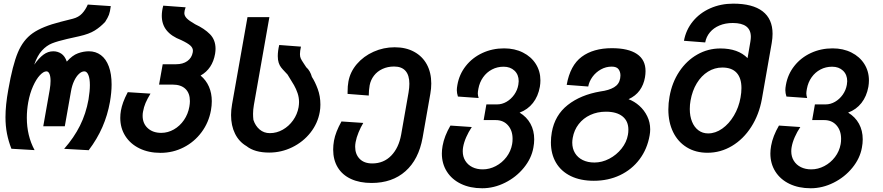

<svg xmlns="http://www.w3.org/2000/svg" viewBox="-20 -819 4840 1052"><path d="M10 -177Q10 -243 25.5 -328Q49 -462.5 77.8 -531.2Q106.5 -600 159 -637Q211.5 -674 312.5 -699.5L379.5 -716.5Q410.5 -724.5 429.5 -744.8Q448.5 -765 461 -794L587 -785.5Q583 -754.5 577 -738.2Q571 -722 556 -699Q530 -671 499 -651.8Q468 -632.5 414.5 -620.5L347.5 -605.5Q295.5 -593.5 265.2 -581.5Q235 -569.5 209.8 -542Q184.5 -514.5 167.5 -464.5Q193 -501 218 -519.5Q243 -538 272 -538Q296 -538 315.8 -525Q335.5 -512 346 -481.5Q376.5 -516 407.2 -527Q438 -538 467 -538Q504.5 -538 532.8 -517Q561 -496 576.2 -455Q591.5 -414 591.5 -356Q591.5 -313.5 582.5 -261Q569.5 -188 541 -122.8Q512.5 -57.5 466 4L331.5 -3.5Q385.5 -65 418.2 -130.5Q451 -196 465 -274Q472.5 -320 472.5 -352.5Q472.5 -388.5 464.2 -408.2Q456 -428 442 -428Q427.5 -428 412.8 -414.2Q398 -400.5 386.2 -375.8Q374.5 -351 369 -319L335 -127H217L252.5 -328Q257 -355 257 -375.5Q257 -400.5 251 -414.2Q245 -428 234.5 -428Q218.5 -428 198.5 -406.8Q178.5 -385.5 161 -346.5Q143.5 -307.5 134.5 -258Q127 -215.5 127 -174Q127 -75 169.5 3.5L42.5 -4Q26.5 -45 18.2 -87Q10 -129 10 -177Z M639 -173Q639 -193.5 642.5 -213Q646.5 -235 655 -258.8Q663.5 -282.5 680 -314L804.5 -306Q787 -277 777.5 -254.8Q768 -232.5 763.5 -206.5Q761.5 -196.5 761.5 -184.5Q761.5 -142.5 789.5 -116.8Q817.5 -91 863.5 -91Q900 -91 932.8 -109.8Q965.5 -128.5 988 -161.2Q1010.5 -194 1017.5 -234.5Q1020.5 -251 1020.5 -265Q1020.5 -308.5 996 -332Q971.5 -355.5 925.5 -355.5H851.5L871.5 -467H944.5Q982 -467 1006.2 -484.2Q1030.5 -501.5 1036 -531.5Q1037 -538.5 1037 -541Q1037 -556.5 1023.2 -569.2Q1009.5 -582 972.5 -599.5Q919 -620 892.8 -652.8Q866.5 -685.5 866.5 -732.5Q866.5 -759 874.5 -788L997 -779Q990 -759.5 990 -747.5Q990 -732.5 1002.8 -719Q1015.5 -705.5 1049.5 -686Q1100 -662.5 1130.5 -631.5Q1161 -600.5 1161 -551.5Q1161 -540 1158.5 -524Q1144 -441.5 1079 -405Q1109.5 -379.5 1125 -343.8Q1140.5 -308 1140.5 -264.5Q1140.5 -241 1136 -215.5Q1124 -148 1084.5 -94.8Q1045 -41.5 986.2 -11.5Q927.5 18.5 859.5 18.5Q794 18.5 744 -6Q694 -30.5 666.5 -74Q639 -117.5 639 -173Z M1330.5 -18.5Q1289.5 -42.5 1267.8 -86.5Q1246 -130.5 1246 -188.5Q1246 -215.5 1251.5 -247.5L1336 -725H1456L1371 -243.5Q1366.5 -217.5 1366.5 -195.5Q1366.5 -178 1368.5 -162Q1379 -129.5 1402.5 -109.5Q1426 -89.5 1458.5 -89.5Q1496 -89.5 1529.5 -108.5Q1563 -127.5 1586 -160Q1609 -192.5 1616 -231.5Q1618.5 -247.5 1618.5 -259.5Q1618.5 -285 1610.5 -308.5Q1602.5 -332 1591 -352.2Q1579.5 -372.5 1555.5 -410.5L1541 -426Q1528 -439.5 1520 -449.8Q1512 -460 1507 -475.2Q1502 -490.5 1502 -511.5Q1502 -540 1510 -572.5L1629 -563.5Q1623.5 -539 1623.5 -522.5Q1623.5 -508.5 1627.8 -499Q1632 -489.5 1643.5 -472.5L1658 -450.5Q1668.5 -441.5 1676.5 -427.8Q1684.5 -414 1689 -397.5Q1706.5 -370.5 1721 -331.2Q1735.5 -292 1735.5 -246Q1735.5 -225 1732 -205.5Q1721 -143 1681 -92.2Q1641 -41.5 1581.2 -12.2Q1521.5 17 1455 17Q1375 17 1330.5 -18.5Z M1805.5 0.5Q1805.5 -23 1810 -48.5Q1818.5 -95.5 1851 -153.5L1970.5 -145.5Q1956.5 -122.5 1944.8 -94Q1933 -65.5 1928.5 -40.5Q1926 -26.5 1926 -15Q1926 26 1950.5 51.2Q1975 76.5 2019.5 76.5Q2082 76.5 2123.5 33.8Q2165 -9 2178 -81.5L2218.5 -312Q2223 -338.5 2223 -360Q2223 -406.5 2202 -430.5Q2181 -454.5 2139.5 -454.5Q2104 -454.5 2075.5 -441.2Q2047 -428 2029 -404.5Q2011 -381 2005.5 -352Q2000.5 -323 2000.5 -295.5L1884.5 -304.5V-315.5Q1884.5 -348.5 1889 -372Q1898.5 -425 1935.2 -468Q1972 -511 2026.8 -535.5Q2081.5 -560 2142.5 -560Q2204 -560 2249.2 -535.2Q2294.5 -510.5 2318.8 -465.8Q2343 -421 2343 -361.5Q2343 -334 2338 -306L2295.5 -64.5Q2274 55 2201.5 119.2Q2129 183.5 2016 183.5Q1950.5 183.5 1903 161.5Q1855.5 139.5 1830.5 98.2Q1805.5 57 1805.5 0.5Z M2401 22Q2401 3 2405 -20Q2414.5 -73.5 2448 -131L2565 -123Q2547 -96 2534.5 -67.5Q2522 -39 2517.5 -13Q2515.5 -2.5 2515.5 10Q2515.5 39.5 2529.5 62Q2543.5 84.5 2568.2 96.8Q2593 109 2625 109Q2662 109 2696.5 91Q2731 73 2755 41.5Q2779 10 2786 -29Q2788.5 -41.5 2788.5 -58.5Q2788.5 -104 2763.2 -132.5Q2738 -161 2696 -161H2630L2645 -247H2704Q2730.5 -247 2755.2 -261.2Q2780 -275.5 2797.5 -300.2Q2815 -325 2820 -354.5Q2822 -368.5 2822 -374Q2822 -410 2799 -431.8Q2776 -453.5 2739.5 -453.5Q2704.5 -453.5 2675.5 -438.2Q2646.5 -423 2627 -395.5Q2607.5 -368 2601 -332Q2598 -315.5 2598 -307Q2598 -297 2602.5 -282L2489 -290Q2483 -309 2483 -325Q2483 -336.5 2486 -353Q2496 -411.5 2532 -457.2Q2568 -503 2622.8 -528.5Q2677.5 -554 2742 -554Q2800 -554 2845.2 -531.2Q2890.5 -508.5 2915.8 -468.5Q2941 -428.5 2941 -378.5Q2941 -361.5 2938 -343.5Q2928.5 -291 2900 -254.8Q2871.5 -218.5 2827 -202Q2866 -178.5 2886.5 -141Q2907 -103.5 2907 -55.5Q2907 -33.5 2902.5 -10Q2892 49 2850.2 100.2Q2808.5 151.5 2747.5 182Q2686.5 212.5 2622 212.5Q2556 212.5 2506 188.5Q2456 164.5 2428.5 121.2Q2401 78 2401 22Z M2998.5 -39Q2998.5 -66.5 3003.5 -94.5Q3020 -188 3090.8 -243.8Q3161.5 -299.5 3270 -318Q3316.5 -324 3344.5 -340.8Q3372.5 -357.5 3378 -389.5Q3379.5 -400 3379.5 -405.5Q3379.5 -425.5 3369 -439.8Q3358.5 -454 3331.5 -454Q3300 -454 3272.2 -438.5Q3244.5 -423 3226.2 -397.8Q3208 -372.5 3203 -345L3085 -354Q3104 -461 3167.5 -508Q3231 -555 3332.5 -555Q3422.5 -555 3469.8 -523.2Q3517 -491.5 3517 -429.5Q3517 -413.5 3514 -395.5Q3507 -354.5 3484.8 -323.8Q3462.5 -293 3424 -275.5Q3456 -263.5 3483 -239.5Q3510 -215.5 3526.2 -182.2Q3542.5 -149 3542.5 -110Q3542.5 -94 3539.5 -77.5Q3526.5 -2.5 3484.2 53.8Q3442 110 3377.2 140.8Q3312.5 171.5 3233.5 171.5Q3160.5 171.5 3107.5 145.8Q3054.5 120 3026.5 72.5Q2998.5 25 2998.5 -39ZM3420.5 -80.5Q3423 -93 3423 -108.5Q3423 -155.5 3391 -181.2Q3359 -207 3300 -207Q3253 -207 3214.5 -189.2Q3176 -171.5 3150.8 -139Q3125.5 -106.5 3118 -63.5Q3115.5 -48.5 3115.5 -37.5Q3115.5 -5 3130.5 19.8Q3145.5 44.5 3173 58Q3200.5 71.5 3237 71.5Q3278.5 71.5 3318.2 50.8Q3358 30 3385.8 -5Q3413.5 -40 3420.5 -80.5Z M3642 -219Q3642 -254 3648.5 -289.5Q3662 -367 3702 -427Q3742 -487 3800.5 -520.2Q3859 -553.5 3927 -553.5Q4024 -553.5 4076 -500.5L4091.5 -591Q4094 -607 4094 -617Q4094 -693 3995 -693Q3954.5 -693 3922.2 -679.5Q3890 -666 3869.8 -641.8Q3849.5 -617.5 3844 -586.5L3727.5 -595.5Q3738.5 -655.5 3776.2 -701.8Q3814 -748 3871.5 -773.5Q3929 -799 3997.5 -799Q4104 -799 4158.5 -757Q4213 -715 4213 -634Q4213 -610.5 4208.5 -584L4154.5 -276.5Q4139 -190.5 4096 -123.5Q4053 -56.5 3990.5 -19.2Q3928 18 3856.5 18Q3791.5 18 3743 -11.8Q3694.5 -41.5 3668.2 -95.2Q3642 -149 3642 -219ZM4037.5 -284.5Q4042.5 -311.5 4042.5 -336.5Q4042.5 -391.5 4016 -420.2Q3989.5 -449 3938 -449Q3895.5 -449 3859.2 -426.5Q3823 -404 3798 -363Q3773 -322 3763.5 -267.5Q3759.5 -246 3759.5 -221.5Q3759.5 -182.5 3771.8 -152.2Q3784 -122 3806.8 -105Q3829.5 -88 3860 -88Q3900 -88 3937.2 -114.2Q3974.5 -140.5 4001.2 -185.5Q4028 -230.5 4037.5 -284.5Z M4201 22Q4201 3 4205 -20Q4214.5 -73.5 4248 -131L4365 -123Q4347 -96 4334.5 -67.5Q4322 -39 4317.5 -13Q4315.5 -2.5 4315.5 10Q4315.5 39.5 4329.5 62Q4343.5 84.5 4368.2 96.8Q4393 109 4425 109Q4462 109 4496.5 91Q4531 73 4555 41.5Q4579 10 4586 -29Q4588.5 -41.5 4588.5 -58.5Q4588.5 -104 4563.2 -132.5Q4538 -161 4496 -161H4430L4445 -247H4504Q4530.5 -247 4555.2 -261.2Q4580 -275.5 4597.5 -300.2Q4615 -325 4620 -354.5Q4622 -368.5 4622 -374Q4622 -410 4599 -431.8Q4576 -453.5 4539.5 -453.5Q4504.5 -453.5 4475.5 -438.2Q4446.5 -423 4427 -395.5Q4407.5 -368 4401 -332Q4398 -315.5 4398 -307Q4398 -297 4402.5 -282L4289 -290Q4283 -309 4283 -325Q4283 -336.5 4286 -353Q4296 -411.5 4332 -457.2Q4368 -503 4422.8 -528.5Q4477.5 -554 4542 -554Q4600 -554 4645.2 -531.2Q4690.5 -508.5 4715.8 -468.5Q4741 -428.5 4741 -378.5Q4741 -361.5 4738 -343.5Q4728.5 -291 4700 -254.8Q4671.5 -218.5 4627 -202Q4666 -178.5 4686.5 -141Q4707 -103.5 4707 -55.5Q4707 -33.5 4702.5 -10Q4692 49 4650.2 100.2Q4608.5 151.5 4547.5 182Q4486.5 212.5 4422 212.5Q4356 212.5 4306 188.5Q4256 164.5 4228.5 121.2Q4201 78 4201 22Z"/></svg>

Font: JuliaMono
Style: Bold Italic
Weight: 700
Italic angle: -9°
Monospace: yes
Designer: cormullion
Foundry: corm
Version: Version 0.057; ttfautohint (v1.8.4)